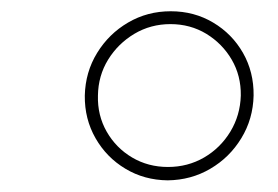

<svg xmlns="http://www.w3.org/2000/svg" viewBox="-20 -757 487 336"><path d="M273.4 -441.4Q232.4 -441.9 199.5 -461.7Q166.5 -481.4 147.2 -515.1Q127.9 -548.8 128.4 -589.8Q129.4 -630.9 149.9 -664.3Q170.4 -697.8 204.1 -717.5Q237.8 -737.3 278.8 -737.3Q319.8 -737.3 353 -717.5Q386.2 -697.8 405.3 -664.3Q424.3 -630.9 423.8 -589.8Q422.9 -548.8 402.3 -515.1Q381.8 -481.4 348.1 -461.7Q314.5 -441.9 273.4 -441.4ZM273.9 -464.8Q308.6 -464.8 337.2 -481.4Q365.7 -498 383.1 -526.6Q400.4 -555.2 401.4 -589.8Q401.9 -624.5 385.5 -652.6Q369.1 -680.7 341.1 -697.8Q313 -714.8 278.3 -714.8Q243.7 -714.8 215.1 -697.8Q186.5 -680.7 169.2 -652.6Q151.9 -624.5 151.4 -589.8Q150.4 -555.2 166.7 -526.6Q183.1 -498 211.2 -481.4Q239.3 -464.8 273.9 -464.8Z"/></svg>

Font: Inter 16pt Thin
Style: Italic
Weight: 250
Italic angle: -9.3988°
Version: Version 4.001;git-66647c0bb